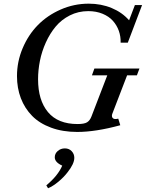

<svg xmlns="http://www.w3.org/2000/svg" viewBox="-20 -696 784 1032"><path d="M395 13.2Q316.9 13.2 254.6 -9.8Q192.4 -32.7 152.6 -73.2Q112.8 -113.8 92 -168.2Q71.3 -222.7 71.3 -287.1Q71.3 -364.7 101.6 -436.5Q131.8 -508.3 183.1 -560.8Q234.4 -613.3 306.2 -644.8Q377.9 -676.3 457 -676.3Q523.9 -676.3 580.3 -652.8Q636.7 -629.4 673.8 -586.9L705.1 -668.9H743.7L667 -466.8H628.4Q629.4 -500 618.7 -530.3Q607.9 -560.5 586.7 -584.2Q565.4 -607.9 531.2 -622.1Q497.1 -636.2 454.6 -636.2Q400.9 -636.2 355.5 -613.3Q310.1 -590.3 279.1 -553Q248 -515.6 226.3 -467.5Q204.6 -419.4 194.6 -369.1Q184.6 -318.8 184.6 -270Q184.6 -157.2 238 -93.3Q291.5 -29.3 397 -29.3Q433.1 -29.3 448.2 -38.8Q463.4 -48.3 471.7 -70.3L556.6 -291H474.1L487.3 -327.6H729.5L715.8 -291H663.1L585.9 -90.3Q577.6 -72.3 585 -62.5Q592.3 -52.7 615.7 -58.1L626.5 -22.9Q494.6 13.2 395 13.2ZM238.3 315.9 229 300.3Q292 247.6 314.5 194.3Q274.4 176.3 274.4 149.4Q274.4 129.4 290.5 115.5Q306.6 101.6 328.6 101.6Q351.1 101.6 365.2 116.5Q379.4 131.3 379.4 152.3Q379.4 184.6 342.8 230.5Q323.2 256.3 293.7 280.8Q264.2 305.2 238.3 315.9Z"/></svg>

Font: Elstob 8pt Medium
Style: Italic
Weight: 500
Italic angle: -20°
Designer: Peter S. Baker
Version: Version 1.015